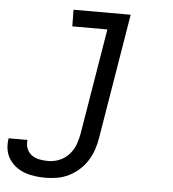

<svg xmlns="http://www.w3.org/2000/svg" viewBox="-105 -569 758 840"><g transform="rotate(5 274.0 -148.5)"><path d="M126 223Q102 223 78.5 220Q55 217 33.5 209Q12 201 -5.5 187.5Q-23 174 -35 155Q-47 136 -50.5 113Q-54 90 -50 66V65H33Q30 85 37 103Q44 121 59 131.5Q74 142 93 145.5Q112 149 132 149Q156 149 180.5 139Q205 129 222.5 109.5Q240 90 249 66Q258 42 262 18L339 -447H185L184 -520H435L344 30Q340 55 331.5 80.5Q323 106 308.5 129Q294 152 273 171Q252 190 227.5 202Q203 214 177.5 218.5Q152 223 126 223Z"/></g></svg>

Font: Iosevka Extended
Style: Italic
Weight: 400
Width: 7
Italic angle: -9°
Monospace: yes
Designer: Belleve Invis
Foundry: Belleve Invis
Version: Version 32.5.0; ttfautohint (v1.8.4)